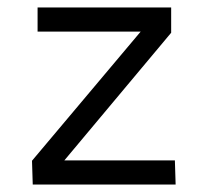

<svg xmlns="http://www.w3.org/2000/svg" viewBox="-20 -496 567 516"><path d="M450 -65 452 0H68L66 -64L358 -411H81V-476H440V-408L153 -65Z"/></svg>

Font: Biancoenero Regular
Style: Regular
Weight: 400
Designer: Riccardo Lorusso, Umberto Mischi
Foundry: Biancoenero Edizioni
Version: Version 0.000